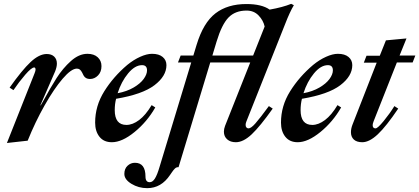

<svg xmlns="http://www.w3.org/2000/svg" viewBox="-20 -732 2181 999"><path d="M160 -351Q165 -364 165 -369Q165 -381 158 -381Q144 -381 111.5 -343.5Q79 -306 50 -263L30 -276Q95 -368 139.5 -409.5Q184 -451 223 -451Q248 -451 262 -437.5Q276 -424 276 -401Q276 -384 267 -361L190 -184H192L203 -203Q242 -275 274.5 -326Q307 -377 349 -414.5Q391 -452 435 -452Q469 -452 488.5 -434Q508 -416 508 -388Q508 -358 490 -339.5Q472 -321 448 -321Q425 -321 415 -339Q413 -343 407.5 -354Q402 -365 395.5 -370Q389 -375 380 -375Q351 -375 306 -322.5Q261 -270 212 -183.5Q163 -97 124 0L16 12Z M584 -218Q577 -190 577 -159Q577 -82 638 -82Q670 -82 704 -107.5Q738 -133 769 -185L788 -173Q745 -98 680 -45Q615 8 562 8Q520 8 497.5 -20.5Q475 -49 475 -94Q475 -181 522.5 -257Q570 -333 642 -394Q675 -421 709.5 -436.5Q744 -452 771 -452Q807 -452 826.5 -435.5Q846 -419 846 -393Q846 -336 783.5 -288.5Q721 -241 584 -218ZM592 -247Q640 -256 675 -276.5Q710 -297 727.5 -321Q745 -345 745 -366Q745 -393 719 -393Q682 -393 646.5 -350Q611 -307 592 -247Z M1262 -100Q1258 -91 1258 -82Q1258 -73 1262.5 -68.5Q1267 -64 1273 -64Q1286 -64 1309 -90Q1332 -116 1379 -180L1399 -167Q1333 -74 1289.5 -33Q1246 8 1207 8Q1179 8 1162 -7Q1145 -22 1145 -47Q1145 -61 1151 -77L1282 -407H1074L909 138Q898 137 890 145Q882 153 875 163.5Q868 174 865 178Q819 247 746 247Q701 247 664 224.5Q627 202 627 173Q627 146 643.5 130.5Q660 115 682 115Q737 115 737 187Q737 216 759 216Q774 216 786 197Q798 178 810 137L975 -407H906L920 -443H986L1003 -499Q1038 -614 1101 -662.5Q1164 -711 1262 -711Q1342 -711 1383 -682Q1451 -694 1495 -712L1509 -705Q1488 -670 1464 -608ZM1297 -443 1357 -594Q1350 -626 1325.5 -651.5Q1301 -677 1263 -677Q1204 -677 1169 -641Q1134 -605 1107 -516L1085 -443Z M1551 -218Q1544 -190 1544 -159Q1544 -82 1605 -82Q1637 -82 1671 -107.5Q1705 -133 1736 -185L1755 -173Q1712 -98 1647 -45Q1582 8 1529 8Q1487 8 1464.5 -20.5Q1442 -49 1442 -94Q1442 -181 1489.5 -257Q1537 -333 1609 -394Q1642 -421 1676.5 -436.5Q1711 -452 1738 -452Q1774 -452 1793.5 -435.5Q1813 -419 1813 -393Q1813 -336 1750.5 -288.5Q1688 -241 1551 -218ZM1559 -247Q1607 -256 1642 -276.5Q1677 -297 1694.5 -321Q1712 -345 1712 -366Q1712 -393 1686 -393Q1649 -393 1613.5 -350Q1578 -307 1559 -247Z M1806 -44Q1806 -64 1815 -86L1940 -406H1873L1887 -442H1956L1988 -522L2095 -532L2059 -443H2141L2127 -407H2045L1924 -101Q1919 -88 1919 -81Q1919 -64 1934 -64Q1945 -64 1976.5 -102.5Q2008 -141 2032 -180L2052 -167Q1990 -75 1946 -33.5Q1902 8 1865 8Q1836 8 1821 -6Q1806 -20 1806 -44Z"/></svg>

Font: Ibarra Real Nova
Style: Bold Italic
Weight: 700
Italic angle: -22°
Designer: Jose Maria Ribagorda & Octavio Pardo
Foundry: Octavio Pardo
Version: Version 1.014